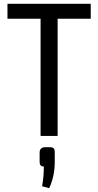

<svg xmlns="http://www.w3.org/2000/svg" viewBox="-20 -710 513 1003"><path d="M454 -612H281V0H192V-612H19V-690H454ZM217 59H239Q255 59 260.5 65Q266 71 266 86V141Q265 213 237 273L200 263Q209 211 209 160Q187 160 187 136V86Q188 59 217 59Z"/></svg>

Font: exo2condensed_r
Style: Regular
Weight: 400
Width: 3
Designer: Natanael Gama
Version: Version 1.001;PS 001.001;hotconv 1.0.70;makeotf.lib2.5.58329